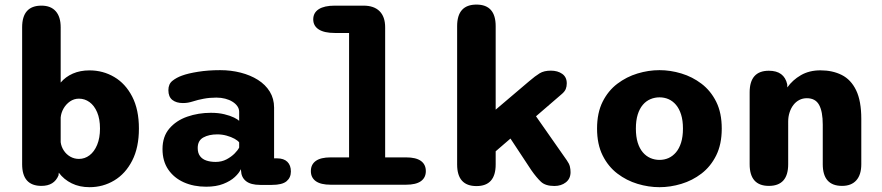

<svg xmlns="http://www.w3.org/2000/svg" viewBox="-20 -786 3754 817"><path d="M156.4 5Q74.2 5 74.2 -87.3V-669.8Q74.2 -762 156.4 -762Q196 -762 217.1 -738.3Q238.2 -714.6 238.2 -669.8V-434.7Q259 -459.4 290.2 -473Q321.3 -486.5 360.8 -486.5Q418.5 -486.5 466.2 -458.3Q514 -430.2 542.5 -375Q571.1 -319.8 571.1 -239Q571.1 -158.2 542.5 -102.5Q514 -46.8 466.2 -18.2Q418.5 10.5 360.8 10.5Q318.4 10.5 285.2 -5.8Q251.9 -22.1 230.2 -51.2L229 -39.8Q210.7 5 156.4 5ZM238.2 -181Q240.7 -161.8 251.5 -145.4Q262.3 -129 279.1 -119.4Q295.9 -109.8 315.9 -109.8Q340.7 -109.8 360.9 -125.1Q381.2 -140.4 393.3 -169.5Q405.5 -198.7 405.5 -239Q405.5 -280.1 393.3 -308.4Q381.2 -336.8 360.9 -351.5Q340.7 -366.2 315.9 -366.2Q295.1 -366.2 278 -354.5Q261 -342.7 250.5 -324.5Q240.1 -306.3 238.2 -286.2Z M1087.2 0.8Q1046.8 0.8 1026.8 -15.3Q1006.8 -31.3 1005.7 -59.2L1004.8 -66.2Q998 -50.2 979.3 -32.8Q960.7 -15.5 930.2 -3.5Q899.8 8.5 857 8.5Q804.2 8.5 762.2 -10.2Q720.2 -29 695.8 -64.8Q671.5 -100.5 671.5 -151.7Q671.5 -205 700.7 -239.1Q729.8 -273.2 776.9 -289.6Q824 -306 877.5 -306Q909.5 -306 934.5 -299.9Q959.5 -293.8 975.8 -285.8Q992 -277.7 997.7 -271.8V-310Q997.7 -323 990.1 -334Q982.5 -345 969.2 -353.2Q956 -361.5 938.4 -366.1Q920.8 -370.7 900.8 -370.7Q872 -370.7 846.8 -365.9Q821.5 -361.2 801.7 -354.7Q790.5 -351.2 780.3 -349.3Q770.2 -347.5 758.2 -347.5Q730.2 -347.5 713.3 -360.8Q696.5 -374.2 696.5 -402.3Q696.5 -428.5 713.8 -442.2Q731.2 -456 754.2 -464.2Q779.5 -473.7 822.8 -480.6Q866.2 -487.5 916.8 -487.5Q962.7 -487.5 1004.1 -476.9Q1045.5 -466.3 1077.6 -446.1Q1109.7 -425.8 1128 -396.1Q1146.3 -366.3 1146.3 -328V-112.2H1159Q1187.8 -112.2 1202.8 -97.4Q1217.8 -82.7 1217.8 -56.3Q1217.8 -30.2 1199.3 -14.7Q1180.8 0.8 1136.5 0.8ZM997.7 -180Q992.5 -187.5 978.1 -195.5Q963.7 -203.5 944.4 -208.8Q925.2 -214.2 904.7 -214.2Q869 -214.2 845.2 -201Q821.3 -187.8 821.3 -156.2Q821.3 -134.7 831.3 -121.5Q841.3 -108.3 858.7 -102.7Q876 -97 897.5 -97Q923.2 -97 943.8 -107.8Q964.3 -118.7 978.4 -132.9Q992.5 -147.2 997.7 -158.2Z M1386.8 0Q1344.9 0 1323.9 -15Q1302.8 -30.1 1302.8 -57.9Q1302.8 -86.2 1323.9 -101.3Q1344.9 -116.3 1386.8 -116.3H1465.4V-645.7H1404.8Q1359.9 -645.7 1336.4 -660.7Q1312.9 -675.8 1312.9 -703.6Q1312.9 -731.8 1336.4 -746.9Q1359.9 -762 1404.8 -762H1526.7Q1571.5 -762 1595.2 -738.3Q1618.9 -714.6 1618.9 -669.8V-116.3H1708Q1749.9 -116.3 1771 -101.3Q1792 -86.2 1792 -57.9Q1792 -30.1 1771 -15Q1749.9 0 1708 0Z M2007.5 5.8Q1925.2 5.8 1925.2 -86.1V-674.7Q1925.2 -766.5 2007.5 -766.5Q2089.2 -766.5 2089.2 -674.7V-319.4L2231.4 -440.2Q2258 -462.9 2276.5 -474.2Q2294.9 -485.4 2323.9 -485.4Q2353.2 -485.4 2372.4 -471.7Q2391.7 -458 2391.7 -431.4Q2391.7 -417.7 2387.4 -407.2Q2383.1 -396.8 2371.7 -386.8L2260.8 -291.2L2392.1 -103.6Q2402.2 -89.4 2405 -77.4Q2407.8 -65.3 2407.8 -53.4Q2407.8 -25.8 2388 -10.2Q2368.2 5.4 2339 5.4Q2301 5.4 2281.9 -12.5Q2262.8 -30.5 2240.9 -61.8L2152.1 -196.4L2089.2 -142.2V-86.1Q2089.2 5.8 2007.5 5.8Z M2786.4 10.5Q2739.8 10.5 2693 -3.6Q2646.2 -17.7 2607 -47.5Q2567.8 -77.4 2544.2 -124.9Q2520.6 -172.3 2520.6 -239Q2520.6 -305.7 2544.2 -352.9Q2567.8 -400.1 2607 -429.7Q2646.2 -459.3 2693 -473.4Q2739.8 -487.5 2786.4 -487.5Q2832.5 -487.5 2879.3 -473.4Q2926.2 -459.3 2965.1 -429.7Q3004.1 -400.1 3027.7 -352.9Q3051.2 -305.7 3051.2 -239Q3051.2 -172.3 3027.7 -124.9Q3004.1 -77.4 2965.1 -47.5Q2926.2 -17.7 2879.3 -3.6Q2832.5 10.5 2786.4 10.5ZM2786.4 -105.6Q2806.9 -105.6 2824.8 -113.5Q2842.6 -121.5 2856.5 -137.8Q2870.4 -154.2 2878.2 -179.2Q2886.1 -204.3 2886.1 -239Q2886.1 -273.5 2878.2 -298.5Q2870.4 -323.5 2856.5 -339.9Q2842.6 -356.2 2824.8 -364Q2806.9 -371.8 2786.4 -371.8Q2765.9 -371.8 2747.6 -364Q2729.2 -356.2 2715.3 -339.9Q2701.4 -323.5 2693.6 -298.5Q2685.8 -273.5 2685.8 -239Q2685.8 -204.3 2693.6 -179.2Q2701.4 -154.2 2715.3 -137.8Q2729.2 -121.5 2747.6 -113.5Q2765.9 -105.6 2786.4 -105.6Z M3563.2 5Q3481 5 3481 -87.3V-256.1Q3481 -311.2 3465.4 -339.7Q3449.8 -368.1 3413.1 -368.1Q3395.6 -368.1 3381 -360.5Q3366.4 -352.8 3356 -339.2Q3345.6 -325.6 3339.8 -307.5Q3333.9 -289.5 3333.9 -268.8V-87.3Q3333.9 5 3251.7 5Q3169.9 5 3169.9 -87.3V-392.8Q3169.9 -485 3251.7 -485Q3316.8 -485 3329.8 -427.3L3330.2 -414Q3352.6 -445.7 3388.1 -466.2Q3423.7 -486.7 3471.2 -486.7Q3522.5 -486.7 3561.8 -467Q3601.1 -447.2 3623 -401.9Q3645 -356.5 3645 -279.8V-87.3Q3645 -42.5 3623.9 -18.8Q3602.8 5 3563.2 5Z"/></svg>

Font: Sono ExtraLight
Style: Regular
Weight: 200
Designer: Tyler Finck
Foundry: Tyler Finck
Version: Version 2.112